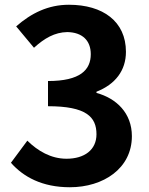

<svg xmlns="http://www.w3.org/2000/svg" viewBox="-20 -774 629 808"><path d="M274 14C415 14 535 -65 535 -201C535 -298 470 -360 386 -383V-388C465 -419 510 -477 510 -556C510 -684 413 -754 270 -754C183 -754 112 -719 48 -663L123 -573C167 -613 210 -638 263 -639C326 -638 362 -604 362 -546C362 -480 318 -433 182 -433V-327C343 -327 386 -282 386 -209C386 -143 335 -106 260 -106C194 -106 139 -139 95 -182L26 -89C78 -30 157 14 274 14Z"/></svg>

Font: Kinto Sans
Style: Bold
Weight: 700
Designer: Authors: Ryoko NISHIZUKA  (kana & ideographs); Paul D. Hunt (Latin, Greek & Cyrillic); Wenlong ZHANG  (bopomofo); Sandol
Foundry: Adobe Systems Incorporated, ookami Inc.
Version: Version 0.001